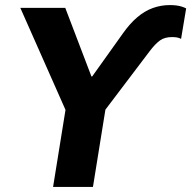

<svg xmlns="http://www.w3.org/2000/svg" viewBox="-20 -736 753 756"><path d="M189 0 248 -366 258 -258 60 -705H237L340 -435H343L465 -606Q492 -644 521 -668.5Q550 -693 582 -704.5Q614 -716 648 -716Q663 -716 674.5 -714.5Q686 -713 695.5 -710Q705 -707 713 -703L693 -583Q685 -587 677 -588.5Q669 -590 657 -590Q628 -590 609.5 -576.5Q591 -563 569 -534L360 -258L405 -366L346 0Z"/></svg>

Font: Nunito Sans 7pt SemiCondensed ExtraBold
Style: Italic
Weight: 800
Width: 4
Italic angle: -9°
Designer: Vernon Adams
Foundry: Vernon Adams
Version: Version 3.101;gftools[0.9.27]